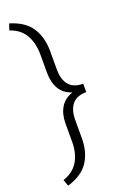

<svg xmlns="http://www.w3.org/2000/svg" viewBox="-183 -834 705 1087"><g transform="rotate(-20 170.0 -291.0)"><path d="M27.3 197.8 13.2 159.2Q75.2 138.2 104.2 90.1Q133.3 42 133.3 -27.8V-138.7Q133.3 -193.8 157 -233.9Q180.7 -273.9 230.5 -290Q180.7 -306.2 157 -345.7Q133.3 -385.3 133.3 -441.4V-552.7Q133.3 -623 104.7 -672.4Q76.2 -721.7 14.6 -741.7L27.3 -779.8Q116.2 -752.9 154.1 -694.6Q191.9 -636.2 191.9 -552.7V-441.4Q191.9 -381.3 219.5 -348.4Q247.1 -315.4 304.7 -315.4V-265.1Q247.1 -265.1 219.5 -231.7Q191.9 -198.2 191.9 -138.7V-27.8Q191.9 55.2 154.1 113Q116.2 170.9 27.3 197.8Z"/></g></svg>

Font: Hanuman Light
Style: Regular
Weight: 300
Designer: Danh Hong
Version: Version 8.002; ttfautohint (v1.8.3)